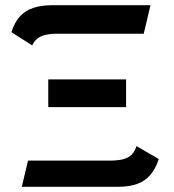

<svg xmlns="http://www.w3.org/2000/svg" viewBox="-20 -720 671 740"><path d="M24 -596 104 -545Q111 -560 122.5 -570Q134 -580 153 -585Q172 -590 200 -590H534L560 -700H184Q139 -700 108 -689.5Q77 -679 56.5 -656.5Q36 -634 24 -596ZM466 -307V-414H166V-307ZM403 -101H88L64 0H433Q478 0 508.5 -11Q539 -22 559.5 -46Q580 -70 592 -107L506 -157Q499 -135 486.5 -123Q474 -111 453.5 -106Q433 -101 403 -101Z"/></svg>

Font: Advent Pro Expanded
Style: Bold
Weight: 700
Width: 7
Designer: VivaRado, Andreas Kalpakidis
Foundry: VivaRado, Andreas Kalpakidis
Version: Version 3.000